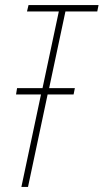

<svg xmlns="http://www.w3.org/2000/svg" viewBox="-20 -734 407 754"><path d="M64 0 141 -363H43L47 -388H147L211 -689H86L92 -714H367L362 -689H237L173 -388H274L269 -363H167L90 0Z"/></svg>

Font: Noto Sans Display Condensed Thin
Style: Italic
Weight: 250
Width: 3
Italic angle: -12°
Designer: Monotype Design Team
Foundry: Monotype Imaging Inc.
Version: Version 1.900